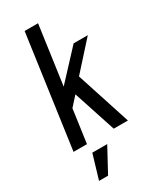

<svg xmlns="http://www.w3.org/2000/svg" viewBox="-240 -822 921 1115"><g transform="rotate(-30 220.0 -265.0)"><path d="M298.5 0 205.5 -284 139 -210.5 157.5 -344.5 344.5 -545.5H439.5L275.5 -363.5L393.5 0ZM29 0 134 -750H224L119 0ZM73 220 121 58.5H221L133.5 220Z"/></g></svg>

Font: Mohave Light Medium
Style: Italic
Weight: 500
Italic angle: -8°
Version: Version 2.003